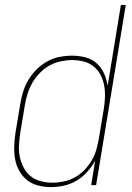

<svg xmlns="http://www.w3.org/2000/svg" viewBox="-20 -755 540 783"><path d="M188 8Q161 8 135.5 1.5Q110 -5 90.5 -20.5Q71 -36 58.5 -58.5Q46 -81 41.5 -106.5Q37 -132 38 -159Q39 -186 43 -213L63 -333Q67 -358 75 -383Q83 -408 97 -431Q111 -454 130.5 -473Q150 -492 173.5 -505Q197 -518 223 -523Q249 -528 274 -528Q302 -528 328.5 -521Q355 -514 374 -497Q393 -480 404 -456Q415 -432 419 -405L473 -735H493L372 0H352L368 -100Q355 -76 336 -54.5Q317 -33 292.5 -18.5Q268 -4 241 2Q214 8 188 8ZM194 -10Q217 -10 240.5 -15Q264 -20 285 -31.5Q306 -43 323.5 -61Q341 -79 353.5 -100Q366 -121 372.5 -143.5Q379 -166 383 -189L403 -309Q407 -333 408 -357.5Q409 -382 405 -405Q401 -428 390.5 -448.5Q380 -469 362.5 -483.5Q345 -498 322 -504Q299 -510 275 -510Q252 -510 228 -505Q204 -500 183 -488.5Q162 -477 144 -459Q126 -441 113.5 -420Q101 -399 93.5 -376Q86 -353 82 -330L62 -210Q59 -186 57.5 -161.5Q56 -137 61 -114Q66 -91 77 -70.5Q88 -50 105.5 -36Q123 -22 146.5 -16Q170 -10 194 -10Z"/></svg>

Font: Iosevka SS18 Thin
Style: Italic
Weight: 100
Italic angle: -9°
Monospace: yes
Designer: Belleve Invis
Foundry: Belleve Invis
Version: Version 25.1.1; ttfautohint (v1.8.4)